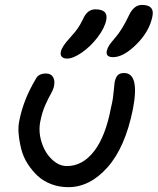

<svg xmlns="http://www.w3.org/2000/svg" viewBox="-20 -754 646 786"><path d="M442.9 -520Q427.2 -520 420.9 -526.4Q414.6 -532.7 417 -544.9Q419.9 -557.6 427.2 -568.8Q434.6 -580.1 451.2 -599.1Q480 -631.8 507.8 -690.9Q527.8 -733.9 561 -733.9Q613.8 -733.9 604 -687Q591.8 -625.5 538.8 -572.8Q485.8 -520 442.9 -520ZM254.9 -514.2Q240.2 -514.2 233.2 -521.5Q226.1 -528.8 229 -542Q233.4 -564 267.1 -600.1Q288.1 -623 298.3 -637.9Q308.6 -652.8 319.8 -675.8Q337.4 -715.8 370.1 -715.8Q396.5 -715.8 408 -705.1Q419.4 -694.3 415 -671.9Q408.2 -638.7 379.2 -600.8Q350.1 -563 314.7 -538.6Q279.3 -514.2 254.9 -514.2ZM259.8 12.2Q222.2 12.2 189.7 -0.2Q157.2 -12.7 134.3 -33.9Q111.3 -55.2 93.5 -83Q75.7 -110.8 67.6 -141.6Q59.6 -172.4 56.4 -204.3Q53.2 -236.3 60.1 -265.1Q77.1 -347.7 125 -428.2Q136.2 -453.1 168 -453.1Q188 -453.1 196.8 -439.2Q205.6 -425.3 201.2 -401.9Q198.2 -387.2 188 -369.4Q177.7 -351.6 165.3 -323.7Q152.8 -295.9 145 -256.8Q136.7 -215.8 149.9 -172.9Q163.1 -129.9 191.9 -102.1Q220.7 -74.2 253.9 -74.2Q317.9 -74.2 365 -134.8Q412.1 -195.3 434.1 -312Q439.9 -335.4 442.4 -353.3Q444.8 -371.1 446.3 -388.4Q447.8 -405.8 449.2 -417Q453.1 -436.5 461.7 -445.8Q470.2 -455.1 487.8 -455.1Q552.7 -455.1 523.9 -306.2Q492.2 -149.9 419.9 -68.8Q347.7 12.2 259.8 12.2Z"/></svg>

Font: Shantell Sans Irregular Bouncy
Style: Italic
Weight: 400
Italic angle: -11.31°
Designer: Stephen Nixon, Anya Danilova, Shantell Martin
Foundry: Arrow Type
Version: Version 1.006;[9816181b4]